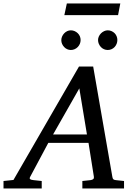

<svg xmlns="http://www.w3.org/2000/svg" viewBox="-73 -1062 766 1082"><path d="M374 -564 226.1 -304.2H417ZM391.1 0V-42L437 -46.9Q459 -49.8 456.1 -65.9L425.8 -256.8H199.2L97.2 -65.9Q91.8 -56.2 96.9 -52.2Q102.1 -48.3 116.2 -46.9L162.1 -42V0H-53.2V-42L2.9 -47.9L372.1 -687H452.1L560.1 -65.9Q561.5 -56.2 565.4 -52Q569.3 -47.9 580.1 -46.9L626 -42V0ZM381.3 -836.4Q381.3 -825.2 377 -814.9Q372.6 -804.7 365 -796.9Q357.4 -789.1 347.4 -784.7Q337.4 -780.3 326.2 -780.3Q315.4 -780.3 305.7 -784.7Q295.9 -789.1 288.6 -796.9Q281.2 -804.7 276.9 -814.5Q272.5 -824.2 272.5 -835.4Q272.5 -846.2 276.9 -856.2Q281.2 -866.2 288.6 -874Q295.9 -881.8 305.7 -886.5Q315.4 -891.1 326.2 -891.1Q337.4 -891.1 347.4 -886.7Q357.4 -882.3 365 -875Q372.6 -867.7 377 -857.7Q381.3 -847.7 381.3 -836.4ZM588.4 -836.4Q588.4 -825.2 584.2 -814.9Q580.1 -804.7 572.8 -796.9Q565.4 -789.1 555.4 -784.7Q545.4 -780.3 534.2 -780.3Q522.9 -780.3 512.9 -784.7Q502.9 -789.1 495.6 -796.9Q488.3 -804.7 483.9 -814.9Q479.5 -825.2 479.5 -836.4Q479.5 -846.7 484.1 -856.7Q488.8 -866.7 496.3 -874.3Q503.9 -881.8 513.9 -886.5Q523.9 -891.1 534.2 -891.1Q545.4 -891.1 555.4 -886.7Q565.4 -882.3 572.8 -875Q580.1 -867.7 584.2 -857.7Q588.4 -847.7 588.4 -836.4ZM592.3 -976.6H289.6L303.7 -1042.5H605Z"/></svg>

Font: Charis SIL Am
Style: Italic
Weight: 400
Italic angle: -11°
Foundry: SIL International
Version: Version 5.000